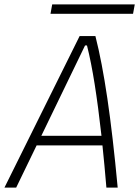

<svg xmlns="http://www.w3.org/2000/svg" viewBox="-32 -859 638 879"><path d="M-11.7 0 332.5 -693.8H404.8Q434.6 -577.1 459.5 -408.4Q484.4 -239.7 506.8 0H455.1Q446.3 -105 437 -193.4H135.7L42 0ZM157.2 -237.3H432.6Q417.5 -372.1 401.4 -473.6Q385.3 -575.2 366.2 -650.9H357.4ZM199.2 -795.9 207 -838.9H585L577.1 -795.9Z"/></svg>

Font: Cascadia Mono PL ExtraLight
Style: Italic
Weight: 200
Italic angle: -10°
Monospace: yes
Designer: Aaron Bell
Foundry: Saja Typeworks
Version: Version 2404.023; ttfautohint (v1.8.4)